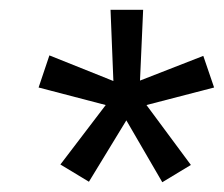

<svg xmlns="http://www.w3.org/2000/svg" viewBox="-20 -708 456 391"><path d="M265.1 -543.9 394 -594.2 416 -529.8 278.3 -494.1 368.7 -372.1 310.5 -336.9 237.3 -462.9 161.1 -337.9 103 -373 195.3 -494.1 58.6 -529.8 80.6 -595.2 210.9 -543 205.1 -688H271.5Z"/></svg>

Font: Liberation Sans
Style: Italic
Weight: 400
Italic angle: -12°
Designer: Steve Matteson
Foundry: Ascender Corporation
Version: Version 2.1.5